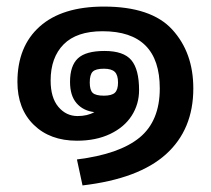

<svg xmlns="http://www.w3.org/2000/svg" viewBox="-20 -499 641 584"><path d="M214 -14Q343 -30 404.5 -80.5Q466 -131 466 -230Q466 -404 292 -404Q213 -404 173.5 -364Q134 -324 134 -254Q134 -202 157.5 -174Q181 -146 216 -146Q246 -146 267 -158Q233 -162 213 -185Q193 -208 193 -250Q193 -299 217 -321.5Q241 -344 298 -344Q356 -344 379.5 -316Q403 -288 403 -225Q403 -182 380.5 -147Q358 -112 315 -91.5Q272 -71 214 -71Q132 -71 82.5 -119.5Q33 -168 33 -250Q33 -358 101 -418.5Q169 -479 296 -479Q440 -479 504 -409Q568 -339 568 -230Q568 -105 485 -30Q402 45 231 65ZM339 -248Q339 -271 329 -280.5Q319 -290 296 -290Q271 -290 262 -281Q253 -272 253 -248Q253 -225 262 -216.5Q271 -208 296 -208Q320 -208 329.5 -217Q339 -226 339 -248Z"/></svg>

Font: Pridi
Style: Regular
Weight: 400
Designer: Katatrad Team
Foundry: CadsonDemak
Version: Version 1.001